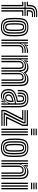

<svg xmlns="http://www.w3.org/2000/svg" viewBox="1718 -2569 862 4338"><g transform="rotate(90 2149.0 -400.0)"><path d="M20 -574V-600H91.2V-633Q91.2 -728.5 141.1 -769.8Q191 -811 306 -811Q331.8 -811 344.5 -809.2Q357.2 -807.5 365 -804V-782Q351.2 -785.2 339.8 -786.1Q328.2 -787 306 -787Q206.8 -787 164 -751.2Q121.2 -715.5 121.2 -633V-574ZM151.5 0V-522H20V-548H151.2V-633Q151.2 -702.5 187.1 -732.8Q223 -763 306 -763Q332.8 -763 343.1 -762.6Q353.5 -762.2 365 -760V-738.5Q351.8 -738.8 340.8 -738.6Q329.8 -738.5 306 -738.5Q239 -738.5 210.1 -714.1Q181.2 -689.8 181.2 -633V-548H339V-522H181.5V0ZM211 -574V-633Q211 -671 229.9 -693Q248.8 -715 306 -715H365V-691H306Q271.2 -691 256.2 -677.6Q241.2 -664.2 241.2 -633V-600H339V-574ZM92 0V-470H20V-496H122V0ZM211 0V-496H339V-470H242V0Z M593 10Q489.2 10 441 -36.5Q392.8 -83 387.2 -190.8Q384 -257 384 -307.5Q384 -358 387 -410Q393 -514 439.1 -562Q485.2 -610 593 -610Q697.5 -610 744.9 -563.1Q792.2 -516.2 797.8 -410Q801.2 -342 801 -291.4Q800.8 -240.8 798 -191Q792 -84.5 745 -37.2Q698 10 593 10ZM593 -14Q684.8 -14 723.8 -57.1Q762.8 -100.2 768 -192.8Q770.8 -242 771 -290.4Q771.2 -338.8 767.8 -408.8Q763 -502.5 722.6 -544.2Q682.2 -586 593 -586Q502 -586 462.1 -543.8Q422.2 -501.5 417 -408.2Q414.5 -362.5 414 -312.9Q413.5 -263.2 417.2 -191.2Q422.2 -93.5 465 -53.8Q507.8 -14 593 -14ZM593 -38Q523 -38 487.1 -72.5Q451.2 -107 447 -194.2Q444 -254.2 444.1 -307.6Q444.2 -361 446.8 -405.2Q451.5 -487 484.2 -524.5Q517 -562 593 -562Q664.2 -562 698.9 -527Q733.5 -492 737.8 -408.2Q741.2 -341.2 741.1 -291.4Q741 -241.5 738.2 -195.8Q733.5 -111 700 -74.5Q666.5 -38 593 -38ZM593 -62Q650.8 -62 677.5 -93.2Q704.2 -124.5 708.2 -196.8Q710.8 -238 711 -289.4Q711.2 -340.8 708 -405Q704.5 -477.2 677.1 -507.6Q649.8 -538 593 -538Q534.8 -538 507.9 -507Q481 -476 476.8 -404.2Q474.5 -364.5 474.1 -312.9Q473.8 -261.2 477 -195.5Q480.8 -122.5 508.5 -92.2Q536.2 -62 593 -62ZM593 -86Q550.8 -86 530.4 -111.5Q510 -137 507 -197Q504 -256 504 -304.4Q504 -352.8 506.8 -403Q510.2 -462.5 530.1 -488.2Q550 -514 593 -514Q633.8 -514 654.4 -489.4Q675 -464.8 678 -404Q681 -343.8 681 -293.6Q681 -243.5 678.2 -198Q675 -138 655.1 -112Q635.2 -86 593 -86ZM593 -110Q621.2 -110 633.5 -131.9Q645.8 -153.8 648.2 -199.5Q650.8 -242 651 -289.8Q651.2 -337.5 648 -402.5Q646 -446.5 633.8 -468.2Q621.5 -490 593 -490Q564.2 -490 551.9 -468.5Q539.5 -447 536.8 -401.5Q534 -353.5 534 -307.5Q534 -261.5 537 -198Q539.2 -151.2 552.4 -130.6Q565.5 -110 593 -110Z M980 -508.5 994.2 -577.5V-600H1024L1024.5 -596L1005.2 -552H1010.8Q1031.5 -575.8 1066.6 -589.6Q1101.8 -603.5 1137.8 -603.5Q1155.2 -603.5 1174.5 -601V-575Q1161 -577.5 1140 -577.5Q1090 -577.5 1052.2 -561.9Q1014.5 -546.2 986.8 -508.5ZM934.5 0V-600H964.2L964.5 -528L959 -448.5H965.8Q990.5 -503 1029.9 -527.1Q1069.2 -551.2 1123.5 -551.2Q1138 -551.2 1153.2 -550.5Q1168.5 -549.8 1174.5 -549V-523Q1167 -523.8 1150.1 -524.4Q1133.2 -525 1117.8 -525Q1068 -525 1033.8 -505.1Q999.5 -485.2 982 -453.4Q964.5 -421.5 964.5 -385.2V0ZM874.5 0V-600H904.5V0ZM994.5 0V-388Q994.5 -442.5 1026.1 -469.2Q1057.8 -496 1103.8 -496H1174.5V-469.8Q1158.5 -470 1139.2 -469.9Q1120 -469.8 1103.8 -469.8Q1026 -469.8 1026 -391.2V0Z M1895.5 0V-405.8Q1895.5 -459.8 1886.9 -499.9Q1878.2 -540 1850.8 -562.2Q1823.2 -584.5 1766.5 -584.5Q1716.8 -584.5 1680.9 -565.2Q1645 -546 1617.5 -508.5H1611.5Q1597 -548.2 1569.6 -566.4Q1542.2 -584.5 1491.5 -584.5Q1441.8 -584.5 1408.5 -565.4Q1375.2 -546.2 1347.8 -508.5H1341L1352.2 -600H1382L1382.5 -589L1365.2 -552H1371.8Q1398.5 -581.5 1427.2 -596Q1456 -610.5 1501.2 -610.5Q1550.2 -610.5 1579 -596.8Q1607.8 -583 1626.5 -552H1634.5Q1662.2 -582.8 1697.5 -596.6Q1732.8 -610.5 1776.2 -610.5Q1841 -610.5 1872.9 -585.9Q1904.8 -561.2 1915 -516.5Q1925.2 -471.8 1925.2 -411.8V0ZM1235.5 0V-600H1265.5V0ZM1295.5 0V-600H1325.2L1320 -448.5H1326.8Q1351.2 -502.2 1389.2 -530.4Q1427.2 -558.5 1482.2 -558Q1536.8 -557.5 1560.5 -531.8Q1584.2 -506 1591 -448.5H1597Q1621.5 -502.2 1660.9 -530.4Q1700.2 -558.5 1755.2 -558Q1801.2 -557.5 1825 -539.8Q1848.8 -522 1857.1 -487.9Q1865.5 -453.8 1865.5 -403.8V0H1835.5V-399.8Q1835.5 -463.5 1819.1 -497.8Q1802.8 -532 1744 -532Q1698 -532 1665.1 -511.4Q1632.2 -490.8 1614.9 -457.4Q1597.5 -424 1597.5 -385.2V0H1567.5V-399.8Q1567.5 -463.5 1548.8 -497.8Q1530 -532 1471 -532Q1425 -532 1392.4 -511.4Q1359.8 -490.8 1342.6 -457.4Q1325.5 -424 1325.5 -385.2V0ZM1355.5 0V-388Q1355.5 -441.5 1385 -472.2Q1414.5 -503 1463.2 -503Q1511.2 -503 1524.6 -473.2Q1538 -443.5 1538 -393.8V0H1508V-392Q1508 -433 1499 -454.9Q1490 -476.8 1458.8 -476.8Q1426.2 -476.8 1406.5 -455.6Q1386.8 -434.5 1386.8 -391.2V0ZM1627.5 0V-388Q1627.5 -441.5 1657.5 -472.2Q1687.5 -503 1736.2 -503Q1768.2 -503 1783 -489.1Q1797.8 -475.2 1801.9 -450.8Q1806 -426.2 1806 -393.8V0H1776V-392Q1776 -433 1769.4 -454.9Q1762.8 -476.8 1731.8 -476.8Q1699.2 -476.8 1678.2 -455.6Q1657.2 -434.5 1657.2 -391.2V0Z M2374.8 0V-404Q2374.8 -501.5 2337.5 -543.8Q2300.2 -586 2213.8 -586Q2124.8 -586 2085 -550.9Q2045.2 -515.8 2041.8 -434.8Q2041.2 -419.5 2041.1 -402.8Q2041 -386 2042.5 -369.2H2012.8Q2011.2 -387 2011.1 -401.4Q2011 -415.8 2011.8 -436Q2015.5 -530 2063 -570Q2110.5 -610 2213.8 -610Q2316.2 -610 2360.5 -562.2Q2404.8 -514.5 2404.8 -404V0ZM2314.8 0.2V-72L2319.2 -151.5H2312.5Q2288.5 -98.2 2253.2 -67.2Q2218 -36.2 2162 -36.5Q2116.2 -36.8 2086.6 -62.8Q2057 -88.8 2052.5 -142.2Q2052.2 -147.2 2051.6 -157.6Q2051 -168 2051.5 -174.5Q2055.8 -221.8 2083.9 -252.2Q2112 -282.8 2174.8 -301Q2252 -323.5 2314.8 -329V-404Q2314.8 -475.8 2291.5 -506.9Q2268.2 -538 2213.8 -538Q2156.5 -538 2130.2 -513.6Q2104 -489.2 2101.8 -433.5Q2101.2 -419 2101 -403Q2100.8 -387 2102 -369.2H2072.2Q2071 -388.5 2071.1 -404.4Q2071.2 -420.2 2071.8 -434Q2074.5 -502.5 2107.5 -532.2Q2140.5 -562 2213.8 -562Q2284 -562 2314.4 -525.4Q2344.8 -488.8 2344.8 -404V0.2ZM2143 10.5Q2078.2 10.5 2038.6 -26.8Q1999 -64 1992.8 -137Q1992 -146.2 1991.5 -159.4Q1991 -172.5 1991.8 -180.2Q1997 -241.8 2035.1 -280.6Q2073.2 -319.5 2155.5 -346.8Q2174.8 -353.2 2188.4 -357.2Q2202 -361.2 2217 -364.5Q2232 -367.8 2254.8 -371.5V-404.2Q2254.8 -450.2 2245.4 -470.1Q2236 -490 2213.8 -490Q2186.5 -490 2174.6 -475.6Q2162.8 -461.2 2161.5 -429.5Q2161.2 -424.2 2161 -406Q2160.8 -387.8 2161.5 -369.2H2131.8Q2130.8 -391.5 2131.1 -406.9Q2131.5 -422.2 2131.8 -432.8Q2133.8 -479 2154.5 -496.5Q2175.2 -514 2213.8 -514Q2252.2 -514 2268.5 -488.5Q2284.8 -463 2284.8 -404.2V-350.8Q2247.8 -345.2 2221 -339.1Q2194.2 -333 2165.2 -324Q2091.5 -300.8 2059 -266Q2026.5 -231.2 2021.8 -177.8Q2021.2 -170.5 2021.6 -159.2Q2022 -148 2022.8 -139.5Q2028 -77.2 2062 -45Q2096 -12.8 2152.8 -12.8Q2205 -12.8 2237.2 -35.9Q2269.5 -59 2291.5 -91.5H2298.2L2288 -22.5V0H2258.2L2257.8 -4L2273 -48H2267.5Q2241 -18.5 2214.8 -4Q2188.5 10.5 2143 10.5ZM2173.2 -60Q2212 -60 2243.8 -82.6Q2275.5 -105.2 2294.5 -140.8Q2313.5 -176.2 2313.5 -214.8V-305Q2255 -301.5 2184.2 -278Q2137.5 -262.5 2110.8 -238Q2084 -213.5 2081.2 -169.5Q2081 -162.8 2081.6 -155.9Q2082.2 -149 2082.5 -144.8Q2086 -104 2109.5 -82Q2133 -60 2173.2 -60ZM2181 -86Q2150 -86 2133.6 -105.1Q2117.2 -124.2 2112.2 -147.5Q2110.5 -157.2 2111 -166.5Q2113.8 -201 2133.9 -221.1Q2154 -241.2 2193.2 -255Q2213 -262 2237 -267.9Q2261 -273.8 2283.8 -277V-212Q2283.8 -158.5 2256.8 -122.2Q2229.8 -86 2181 -86ZM2185.5 -109.5Q2218 -109.5 2235.9 -137.9Q2253.8 -166.2 2253.8 -209.2V-246.5Q2217 -237.8 2202.8 -232Q2169.5 -218.2 2155.6 -204Q2141.8 -189.8 2141.2 -166.8Q2141.2 -162 2141.2 -158.1Q2141.2 -154.2 2142.2 -150Q2145.2 -137.8 2155.1 -123.6Q2165 -109.5 2185.5 -109.5Z M2610 -104 2795.8 -484V-574H2467.8V-600H2825.8V-477.8L2657.8 -130H2823.8V-104ZM2523.8 -52V-79.5L2735.8 -498V-522H2467.8V-548H2765.8V-491.2L2562.2 -78H2823.8V-52ZM2463.8 0V-95L2651.8 -470H2467.8V-496H2700.5L2493.8 -87.2V-26H2823.8V0Z M2885.8 -774V-800H3035.8V-774ZM2885.8 -722V-748H3035.8V-722ZM2885.8 -670V-696H3035.8V-670ZM3006.8 0V-600H3036.8V0ZM2886.8 0V-600H2916.8V0ZM2946.8 0V-600H2976.8V0Z M3319.2 10Q3215.5 10 3167.2 -36.5Q3119 -83 3113.5 -190.8Q3110.2 -257 3110.2 -307.5Q3110.2 -358 3113.2 -410Q3119.2 -514 3165.4 -562Q3211.5 -610 3319.2 -610Q3423.8 -610 3471.1 -563.1Q3518.5 -516.2 3524 -410Q3527.5 -342 3527.2 -291.4Q3527 -240.8 3524.2 -191Q3518.2 -84.5 3471.2 -37.2Q3424.2 10 3319.2 10ZM3319.2 -14Q3411 -14 3450 -57.1Q3489 -100.2 3494.2 -192.8Q3497 -242 3497.2 -290.4Q3497.5 -338.8 3494 -408.8Q3489.2 -502.5 3448.9 -544.2Q3408.5 -586 3319.2 -586Q3228.2 -586 3188.4 -543.8Q3148.5 -501.5 3143.2 -408.2Q3140.8 -362.5 3140.2 -312.9Q3139.8 -263.2 3143.5 -191.2Q3148.5 -93.5 3191.2 -53.8Q3234 -14 3319.2 -14ZM3319.2 -38Q3249.2 -38 3213.4 -72.5Q3177.5 -107 3173.2 -194.2Q3170.2 -254.2 3170.4 -307.6Q3170.5 -361 3173 -405.2Q3177.8 -487 3210.5 -524.5Q3243.2 -562 3319.2 -562Q3390.5 -562 3425.1 -527Q3459.8 -492 3464 -408.2Q3467.5 -341.2 3467.4 -291.4Q3467.2 -241.5 3464.5 -195.8Q3459.8 -111 3426.2 -74.5Q3392.8 -38 3319.2 -38ZM3319.2 -62Q3377 -62 3403.8 -93.2Q3430.5 -124.5 3434.5 -196.8Q3437 -238 3437.2 -289.4Q3437.5 -340.8 3434.2 -405Q3430.8 -477.2 3403.4 -507.6Q3376 -538 3319.2 -538Q3261 -538 3234.1 -507Q3207.2 -476 3203 -404.2Q3200.8 -364.5 3200.4 -312.9Q3200 -261.2 3203.2 -195.5Q3207 -122.5 3234.8 -92.2Q3262.5 -62 3319.2 -62ZM3319.2 -86Q3277 -86 3256.6 -111.5Q3236.2 -137 3233.2 -197Q3230.2 -256 3230.2 -304.4Q3230.2 -352.8 3233 -403Q3236.5 -462.5 3256.4 -488.2Q3276.2 -514 3319.2 -514Q3360 -514 3380.6 -489.4Q3401.2 -464.8 3404.2 -404Q3407.2 -343.8 3407.2 -293.6Q3407.2 -243.5 3404.5 -198Q3401.2 -138 3381.4 -112Q3361.5 -86 3319.2 -86ZM3319.2 -110Q3347.5 -110 3359.8 -131.9Q3372 -153.8 3374.5 -199.5Q3377 -242 3377.2 -289.8Q3377.5 -337.5 3374.2 -402.5Q3372.2 -446.5 3360 -468.2Q3347.8 -490 3319.2 -490Q3290.5 -490 3278.1 -468.5Q3265.8 -447 3263 -401.5Q3260.2 -353.5 3260.2 -307.5Q3260.2 -261.5 3263.2 -198Q3265.5 -151.2 3278.6 -130.6Q3291.8 -110 3319.2 -110Z M3996.8 0V-405.8Q3996.8 -424.2 3995.1 -453.9Q3993.5 -483.5 3981.8 -513.5Q3970 -543.5 3940.6 -564Q3911.2 -584.5 3855.8 -584.5Q3806.2 -584.5 3773.4 -565.4Q3740.5 -546.2 3713 -508.5H3706.2L3716.5 -600H3746.2L3746.8 -590L3731.5 -552H3737Q3763.8 -581.5 3792 -596Q3820.2 -610.5 3865.5 -610.5Q3916 -610.5 3947.1 -595.1Q3978.2 -579.8 3994.9 -555.5Q4011.5 -531.2 4018.1 -503.9Q4024.8 -476.5 4025.6 -451.9Q4026.5 -427.2 4026.5 -411.8V0ZM3600.8 0V-600H3630.8V0ZM3660.8 0V-600H3690.5L3685.2 -448.5H3692Q3716.5 -502.2 3754 -530.4Q3791.5 -558.5 3846.5 -558Q3909.2 -557.5 3938 -519.2Q3966.8 -481 3966.8 -403.8V0H3936.8V-399.8Q3936.8 -458.2 3916.2 -495.1Q3895.8 -532 3835.2 -532Q3789.2 -532 3756.9 -511.4Q3724.5 -490.8 3707.6 -457.4Q3690.8 -424 3690.8 -385.2V0ZM3720.8 0V-388Q3720.8 -441.5 3749.8 -472.2Q3778.8 -503 3827.5 -503Q3860 -503 3876.8 -490.8Q3893.5 -478.5 3899.9 -460.4Q3906.2 -442.2 3906.8 -424Q3907.2 -405.8 3907.2 -393.8V0H3877.2V-392Q3877.2 -406.5 3876.5 -426.5Q3875.8 -446.5 3864.8 -461.6Q3853.8 -476.8 3823 -476.8Q3790.5 -476.8 3771.2 -455.6Q3752 -434.5 3752 -391.2V0Z M4106.5 -774V-800H4256.5V-774ZM4106.5 -722V-748H4256.5V-722ZM4106.5 -670V-696H4256.5V-670ZM4227.5 0V-600H4257.5V0ZM4107.5 0V-600H4137.5V0ZM4167.5 0V-600H4197.5V0Z"/></g></svg>

Font: Big Shoulders Inline Display Black
Style: Regular
Weight: 900
Designer: Patric King
Foundry: XO Type Co
Version: Version 1.000